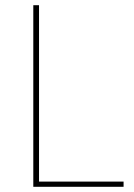

<svg xmlns="http://www.w3.org/2000/svg" viewBox="-20 -718 515 738"><path d="M108 0V-698H130V-20H455V0Z"/></svg>

Font: IBM Plex Sans Devanagari Thin
Style: Regular
Weight: 100
Designer: Mike Abbink, Paul van der Laan, Pieter van Rosmalen, Erin McLaughlin
Foundry: Bold Monday
Version: Version 1.1